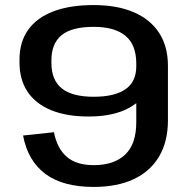

<svg xmlns="http://www.w3.org/2000/svg" viewBox="-20 -729 747 758"><path d="M643 -254Q643 -170 608 -111Q573 -52 507.5 -21.5Q442 9 350 9Q228 9 159 -42.5Q90 -94 71 -194L193 -207Q205 -144 243 -110.5Q281 -77 350 -77Q430 -77 474 -118.5Q518 -160 518 -247V-469H643ZM349 -709Q442 -709 507.5 -681Q573 -653 608 -599.5Q643 -546 643 -469L581 -461Q581 -369 514.5 -319Q448 -269 330 -269Q243 -269 182 -294Q121 -319 89 -366.5Q57 -414 57 -483V-494Q57 -563 91 -611Q125 -659 190.5 -684Q256 -709 349 -709ZM350 -623Q263 -623 223 -590Q183 -557 183 -491V-480Q183 -413 224 -380Q265 -347 350 -347Q432 -347 475 -376.5Q518 -406 518 -467V-478Q518 -552 475.5 -587.5Q433 -623 350 -623Z"/></svg>

Font: Pathway Extreme 28pt SemiBold
Style: Regular
Weight: 600
Designer: Eduardo Rodriguez Tunni
Foundry: Eduardo Rodriguez Tunni
Version: Version 1.001;gftools[0.9.26]